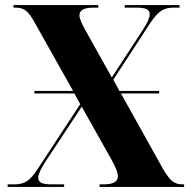

<svg xmlns="http://www.w3.org/2000/svg" viewBox="-20 -734 754 754"><path d="M10 0V-10H38Q67 -10 86.5 -23Q106 -36 129 -72L295 -325L272 -367H115V-377H267L113 -651Q96 -681 81 -692.5Q66 -704 42 -704H33V-714H366V-704H350Q319 -704 305.5 -696.5Q292 -689 292 -674Q292 -664 298.5 -649Q305 -634 315 -616L419 -430L540 -615Q568 -658 568 -678Q568 -692 556 -698Q544 -704 516 -704H470V-714H685V-704H660Q632 -704 612.5 -691Q593 -678 569 -642L425 -421L449 -377H605V-367H455L616 -78Q639 -37 655.5 -23.5Q672 -10 696 -10H703V0H371V-10H387Q443 -10 443 -42Q443 -63 415 -112L301 -315L159 -100Q130 -55 130 -36Q130 -22 142.5 -16Q155 -10 183 -10H232V0Z"/></svg>

Font: Noto Serif Display SemiCondensed ExtraBold
Style: Regular
Weight: 800
Width: 4
Designer: Monotype Design Team
Foundry: Monotype Imaging Inc.
Version: Version 2.009